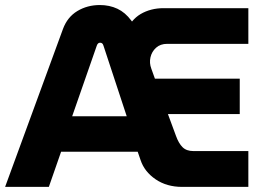

<svg xmlns="http://www.w3.org/2000/svg" viewBox="-20 -732 1027 752"><path d="M0 0 226.7 -618.7Q244 -665.3 283 -688.8Q322 -712.3 371 -712.3Q408.7 -712.3 439.7 -697.8Q470.7 -683.3 494.3 -651.3L497 -647.7Q511.7 -665.7 530.8 -677Q550 -688.3 572.7 -694.2Q595.3 -700 620 -700H952.7V-560.3H635Q608 -560.3 591.2 -545Q574.3 -529.7 569.3 -507.3Q564.3 -485 572.7 -463L586.7 -424H919V-285.3H637.7L669.3 -199.7Q679.7 -170.7 695 -155.5Q710.3 -140.3 737.7 -140.3H952.7V0H693.3Q633 0 589.3 -29.8Q545.7 -59.7 530.7 -104.7L519.3 -137.7H219.3L171.3 0ZM262.7 -276.7H476.3L385.3 -553Q383.3 -559.7 380 -562.2Q376.7 -564.7 372 -564.7Q367.3 -564.7 364.2 -561.8Q361 -559 359 -553Z"/></svg>

Font: MuseoModerno Thin
Style: Regular
Weight: 100
Designer: Pablo Cosgaya, Héctor Gatti, Marcela Romero, and the Authors of The MuseoModerno Project.
Foundry: Omnibus-Type Team
Version: Version 1.003